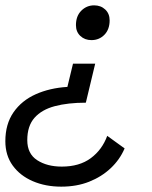

<svg xmlns="http://www.w3.org/2000/svg" viewBox="-22 -530 570 718"><path d="M334 -292 299 -146Q232 -146 183 -133Q134 -120 107 -89.5Q80 -59 80 -6Q80 45 117 69Q154 93 209 93Q275 93 317.5 61.5Q360 30 379 -22L444 25Q426 67 392 99Q358 131 311.5 149.5Q265 168 207 168Q148 168 100.5 147.5Q53 127 25.5 89Q-2 51 -2 -2Q-2 -66 28.5 -110Q59 -154 111.5 -177.5Q164 -201 230 -205L251 -292ZM330 -510Q355 -510 371.5 -494.5Q388 -479 388 -454Q388 -420 368.5 -400Q349 -380 320 -380Q295 -380 278.5 -395.5Q262 -411 262 -436Q262 -470 282 -490Q302 -510 330 -510Z"/></svg>

Font: Work Sans
Style: Italic
Weight: 400
Italic angle: -13°
Designer: Wei Huang
Foundry: Wei Huang
Version: Version 2.012